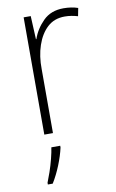

<svg xmlns="http://www.w3.org/2000/svg" viewBox="-86 -585 515 853"><g transform="rotate(-10 171.0 -158.5)"><path d="M263 -538Q299 -538 328 -528L321 -492Q307 -496 292.5 -498.5Q278 -501 262 -501Q215 -501 184 -472.5Q153 -444 136.5 -395.5Q120 -347 121 -288V0H82V-529H114L119 -424H121Q136 -468 171 -503Q206 -538 263 -538ZM143 69Q135 105 118.5 146Q102 187 81 221H59V213Q66 196 75.5 168.5Q85 141 92.5 111.5Q100 82 103 61H143Z"/></g></svg>

Font: Noto Sans Gujarati UI SemiCondensed ExtraLight
Style: Regular
Weight: 200
Width: 4
Designer: Jelle Bosma - Monotype Design Team, Universal Thirst
Foundry: Monotype Imaging Inc.
Version: Version 2.106; ttfautohint (v1.8.4.7-5d5b)